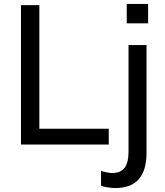

<svg xmlns="http://www.w3.org/2000/svg" viewBox="-20 -731 832 971"><path d="M86 0V-705H179V-80H530V0ZM563 220Q548 220 526.5 217Q505 214 491 208V133Q503 137 519 140.5Q535 144 548 144Q589 144 609.5 118.5Q630 93 630 35V-503H721V43Q721 130 682 175Q643 220 563 220ZM621 -613V-711H729V-613Z"/></svg>

Font: Mulish Medium
Style: Regular
Weight: 500
Designer: Vernon Adams
Foundry: Vernon Adams
Version: Version 3.603; ttfautohint (v1.8.3)